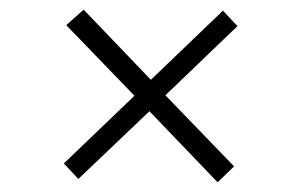

<svg xmlns="http://www.w3.org/2000/svg" viewBox="-20 -504 620 397"><path d="M142 -134 112 -166 258 -306 117 -452 153 -484 292 -339 441 -482 471 -450 322 -307 464 -160 430 -127 289 -274Z"/></svg>

Font: Literata 24pt Light
Style: Italic
Weight: 300
Italic angle: -2°
Designer: Latin by Veronika Burian and Jose Scaglione. Greek by Irene Vlachou. Cyrillic by Vera Evstafieva
Foundry: TypeTogether
Version: Version 3.103;gftools[0.9.29]